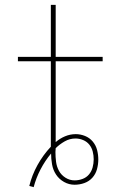

<svg xmlns="http://www.w3.org/2000/svg" viewBox="-20 -755 540 793"><path d="M119 18 101 13Q112 -32 135 -73.5Q158 -115 190 -149Q190 -151 190 -153Q190 -155 190 -156Q190 -158 190 -160Q190 -162 190 -163V-168Q190 -170 190 -171.5Q190 -173 190 -175V-502H54V-520H190V-735H210V-520H404V-502H210V-175Q210 -173 210 -171.5Q210 -170 210 -168Q227 -183 248.5 -192Q270 -201 293 -201Q312 -201 331 -193.5Q350 -186 363 -170.5Q376 -155 381 -135.5Q386 -116 386 -96Q386 -76 380.5 -56Q375 -36 361.5 -21Q348 -6 328.5 1Q309 8 288 8Q265 8 244.5 -3.5Q224 -15 211.5 -34Q199 -53 195 -76Q191 -99 191 -121Q166 -91 147.5 -55.5Q129 -20 119 18ZM288 -10Q305 -10 321 -16Q337 -22 347.5 -34.5Q358 -47 362.5 -63.5Q367 -80 367 -97Q367 -113 363 -129Q359 -145 349 -157.5Q339 -170 323.5 -176.5Q308 -183 292 -183Q268 -183 247 -171Q226 -159 210 -143Q210 -139 209.5 -135Q209 -131 209 -127Q209 -107 211.5 -87Q214 -67 223.5 -49.5Q233 -32 250.5 -21Q268 -10 288 -10Z"/></svg>

Font: Zed Mono Thin
Style: Regular
Weight: 100
Monospace: yes
Designer: Belleve Invis
Foundry: Belleve Invis
Version: Version 1.0.0; ttfautohint (v1.8.4)